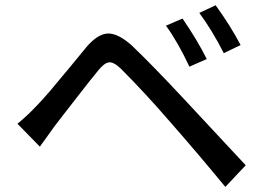

<svg xmlns="http://www.w3.org/2000/svg" viewBox="-20 -738 1017 736"><path d="M679.7 -667Q738.3 -581.1 772.5 -511.7L706.1 -482.4Q661.1 -578.1 616.2 -639.6ZM46.9 -263.7Q81.1 -291 119.1 -331.1Q139.6 -351.6 171.4 -388.7Q203.1 -425.8 247.6 -480Q292 -534.2 310.5 -556.6Q352.5 -606.4 391.1 -609.4Q429.7 -612.3 483.4 -565.4Q557.6 -495.1 682.6 -361.3Q713.9 -328.1 921.9 -104.5L843.8 -21.5Q740.2 -147.5 628.9 -274.4Q534.2 -383.8 443.4 -474.6Q416 -501 397.9 -499Q379.9 -497.1 356.4 -467.8Q331.1 -437.5 269 -357.4Q207 -277.3 190.4 -255.9Q178.7 -240.2 157.7 -210.4Q136.7 -180.7 132.8 -175.8ZM744.1 -688.5 806.6 -717.8Q863.3 -639.6 902.3 -565.4L837.9 -534.2Q793 -622.1 744.1 -688.5Z"/></svg>

Font: Min Sans Medium
Style: Regular
Weight: 500
Designer: Jinseong-Kim, NotoSansCJK, Nunito
Foundry: Jinseong-Kim
Version: Version 1.400;Glyphs 3.1.2 (3151)